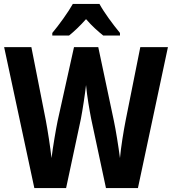

<svg xmlns="http://www.w3.org/2000/svg" viewBox="-20 -953 873 973"><path d="M484 -933H349C327 -893 278 -825 245 -786V-773H330C354 -792 385 -821 416 -856C446 -821 477 -794 503 -773H588V-786C551 -831 508 -889 484 -933ZM831 -714H691L617 -344C606 -288 593 -208 588 -152C580 -213 567 -294 557 -341L478 -714H355L272 -340C263 -296 249 -214 241 -152C235 -207 222 -291 212 -344L139 -714H1L154 0H315L390 -351C399 -398 411 -477 416 -522C421 -465 434 -392 442 -351L517 0H679Z"/></svg>

Font: Noto Sans Arabic UI Cn
Style: Bold
Weight: 700
Width: 3
Designer: Monotype Design Team, Nadine Chahine and Nizar Qandah
Foundry: Monotype Imaging Inc.
Version: Version 2.010